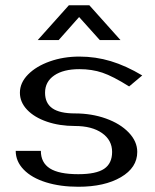

<svg xmlns="http://www.w3.org/2000/svg" viewBox="-20 -720 590 733"><path d="M243 -700 124 -567H204L282 -655L361 -567H440L321 -700ZM40 -144Q40 -104 70.5 -72.5Q101 -41 155.5 -24Q210 -7 279 -7Q379 -7 441.5 -43.5Q504 -80 504 -140Q504 -180 471.5 -214Q439 -248 384.5 -267.5Q330 -287 266 -287Q208 -287 180 -306.5Q152 -326 152 -366Q152 -408 187 -432Q222 -456 283 -456Q331 -456 371 -442.5Q411 -429 473 -390L523 -432Q461 -469 403 -486.5Q345 -504 283 -504Q222 -504 170 -485.5Q118 -467 87 -435.5Q56 -404 56 -366Q56 -330 83.5 -301Q111 -272 159 -255.5Q207 -239 266 -239Q331 -239 369.5 -212Q408 -185 408 -140Q408 -96 377.5 -75.5Q347 -55 279 -55Q205 -55 170.5 -77Q136 -99 136 -144Z"/></svg>

Font: LXGW Marker Gothic
Style: Regular
Weight: 400
Version: Version 1.001